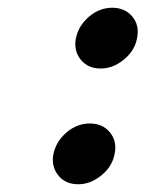

<svg xmlns="http://www.w3.org/2000/svg" viewBox="-20 -470 376 496"><path d="M176 -371Q183 -404 210 -427Q237 -450 270 -450Q303 -450 322 -427Q341 -404 334 -371Q328 -339 300 -316Q272 -293 240 -293Q207 -293 188.5 -316Q170 -339 176 -371ZM118 -72Q125 -105 152 -128Q179 -151 212 -151Q245 -151 264 -128Q283 -105 276 -72Q270 -40 242 -17Q214 6 182 6Q149 6 130.5 -17Q112 -40 118 -72Z"/></svg>

Font: Teachers[wght] Italic
Style: Regular
Weight: 400
Designer: Alfredo Marco Pradil & Chank Diesel
Version: Version 1.000;Glyphs 3.1.2 (3151)